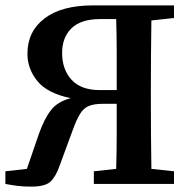

<svg xmlns="http://www.w3.org/2000/svg" viewBox="-20 -684 696 714"><path d="M0 0V-47L80 -56L125 -187Q145 -243 169.5 -274.5Q194 -306 243 -319Q156 -337 119 -382.5Q82 -428 82 -484Q82 -567 145.5 -615.5Q209 -664 327 -664H627V-617L543 -608Q542 -544 541.5 -480Q541 -416 541 -353V-310Q541 -246 541.5 -182Q542 -118 543 -56L627 -47V0H329V-47L412 -56Q414 -120 414 -182.5Q414 -245 414 -298H364Q329 -298 309.5 -289.5Q290 -281 277 -259.5Q264 -238 250 -199L201 -66Q187 -26 167 -8Q147 10 96 10Q65 10 43 7Q21 4 0 0ZM351 -349H414Q414 -425 414 -488.5Q414 -552 412 -613H352Q281 -613 246 -579Q211 -545 211 -487Q211 -426 246 -387.5Q281 -349 351 -349Z"/></svg>

Font: Source Serif 4 Semibold
Style: Regular
Weight: 600
Designer: Frank Grießhammer
Foundry: Adobe
Version: Version 4.005;hotconv 1.1.0;makeotfexe 2.6.0